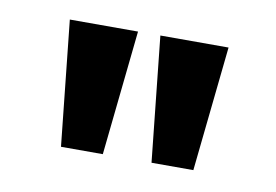

<svg xmlns="http://www.w3.org/2000/svg" viewBox="-39 -702 475 330"><g transform="rotate(10 198.5 -537.0)"><path d="M156 -428H83L60 -646H179ZM314 -428H241L218 -646H337Z"/></g></svg>

Font: Gupter
Style: Bold
Weight: 700
Designer: Octavio Pardo
Version: Version 1.000